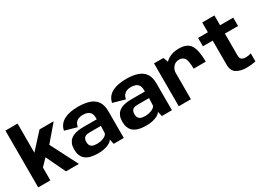

<svg xmlns="http://www.w3.org/2000/svg" viewBox="-17 -1538 3147 2298"><g transform="rotate(-30 1557.0 -389.0)"><path d="M43 0H211V-245L201.5 -168L324 -294.5L288.5 -289.5L427 0H605.5L408 -384.5L397.5 -357.5L599 -593H403.5L176.5 -344.5L211 -321.5V-785H43Z M874.5 6.5Q914.5 6.5 947.8 0Q981 -6.5 1006.8 -17.2Q1032.5 -28 1049 -41.2Q1065.5 -54.5 1071.5 -68L1086 0H1226V-369.5Q1226 -455.5 1191 -505.5Q1156 -555.5 1091 -577Q1026 -598.5 936.5 -598.5Q879.5 -598.5 830.8 -589.2Q782 -580 744.2 -560.2Q706.5 -540.5 682.2 -509.2Q658 -478 649 -433.5L813.5 -387.5Q820.5 -423.5 837.8 -445Q855 -466.5 880.5 -476Q906 -485.5 937 -485.5Q971 -485.5 998.2 -475.8Q1025.5 -466 1041.2 -442.5Q1057 -419 1057 -378.5V-355.5H870Q836 -355.5 803 -351.2Q770 -347 741 -336Q712 -325 690 -305Q668 -285 655.2 -253.8Q642.5 -222.5 642.5 -177Q642.5 -130 655.2 -97.5Q668 -65 690.5 -44.5Q713 -24 742.5 -12.8Q772 -1.5 805.8 2.5Q839.5 6.5 874.5 6.5ZM912.5 -99Q893.5 -99 875.8 -102.2Q858 -105.5 843.8 -114.2Q829.5 -123 821.2 -139.2Q813 -155.5 813 -182Q813 -208 820.5 -224Q828 -240 841.2 -248.5Q854.5 -257 872 -259.8Q889.5 -262.5 909.5 -262.5H1061L1057 -162.5Q1053 -148.5 1039.5 -136.8Q1026 -125 1005.8 -116.5Q985.5 -108 961.2 -103.5Q937 -99 912.5 -99Z M1539.5 6.5Q1579.5 6.5 1612.8 0Q1646 -6.5 1671.8 -17.2Q1697.5 -28 1714 -41.2Q1730.5 -54.5 1736.5 -68L1751 0H1891V-369.5Q1891 -455.5 1856 -505.5Q1821 -555.5 1756 -577Q1691 -598.5 1601.5 -598.5Q1544.5 -598.5 1495.8 -589.2Q1447 -580 1409.2 -560.2Q1371.5 -540.5 1347.2 -509.2Q1323 -478 1314 -433.5L1478.5 -387.5Q1485.5 -423.5 1502.8 -445Q1520 -466.5 1545.5 -476Q1571 -485.5 1602 -485.5Q1636 -485.5 1663.2 -475.8Q1690.5 -466 1706.2 -442.5Q1722 -419 1722 -378.5V-355.5H1535Q1501 -355.5 1468 -351.2Q1435 -347 1406 -336Q1377 -325 1355 -305Q1333 -285 1320.2 -253.8Q1307.5 -222.5 1307.5 -177Q1307.5 -130 1320.2 -97.5Q1333 -65 1355.5 -44.5Q1378 -24 1407.5 -12.8Q1437 -1.5 1470.8 2.5Q1504.5 6.5 1539.5 6.5ZM1577.5 -99Q1558.5 -99 1540.8 -102.2Q1523 -105.5 1508.8 -114.2Q1494.5 -123 1486.2 -139.2Q1478 -155.5 1478 -182Q1478 -208 1485.5 -224Q1493 -240 1506.2 -248.5Q1519.5 -257 1537 -259.8Q1554.5 -262.5 1574.5 -262.5H1726L1722 -162.5Q1718 -148.5 1704.5 -136.8Q1691 -125 1670.8 -116.5Q1650.5 -108 1626.2 -103.5Q1602 -99 1577.5 -99Z M2364.5 -300.5H2532.5Q2532.5 -453.5 2490.5 -525.8Q2448.5 -598 2331 -598Q2222.5 -598 2155.5 -540.8Q2088.5 -483.5 2088.5 -399.5L2153 -361Q2153 -408.5 2184 -445.2Q2215 -482 2268 -482Q2313.5 -482 2339 -447.2Q2364.5 -412.5 2364.5 -300.5ZM1985.5 0H2153.5V-490L2115.5 -592.5H1985.5Z M2918.5 7.5Q2986.5 7.5 3048.5 -6.5V-117.5Q3013 -105 2976 -105Q2939 -105 2918.8 -119.8Q2898.5 -134.5 2898.5 -183V-477H3080.5V-592.5H2898.5V-728H2730V-592.5H2594.5V-477H2730V-146Q2730 -59 2784.8 -25.8Q2839.5 7.5 2918.5 7.5Z"/></g></svg>

Font: Anybody UltraCondensed Thin
Style: Bold
Weight: 700
Version: Version 1.111